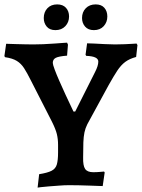

<svg xmlns="http://www.w3.org/2000/svg" viewBox="-33 -842 645 873"><path d="M138 11 145 -50Q183 -56 201.5 -65.5Q220 -75 225.5 -94.5Q231 -114 231 -149V-183Q231 -210 225.5 -232.5Q220 -255 203 -289L107 -477Q90 -511 76.5 -532Q63 -553 43.5 -565Q24 -577 -10 -582L-13 -587L-5 -643Q-5 -643 8 -642.5Q21 -642 40.5 -641.5Q60 -641 81 -640.5Q102 -640 118 -640Q137 -640 163.5 -641Q190 -642 215 -644Q240 -646 256 -647Q272 -648 272 -648L276 -639L272 -589Q234 -586 220.5 -579Q207 -572 207 -556Q207 -549 215.5 -526Q224 -503 237.5 -472.5Q251 -442 264.5 -412.5Q278 -383 288.5 -361.5Q299 -340 301 -335H309L399 -514Q414 -543 414 -562Q414 -574 400.5 -580.5Q387 -587 359 -588L356 -593L363 -645Q372 -645 394 -644Q416 -643 442.5 -641.5Q469 -640 490 -640Q512 -640 534.5 -641Q557 -642 572.5 -643Q588 -644 588 -644L592 -637L586 -583Q556 -575 536.5 -560.5Q517 -546 500.5 -521Q484 -496 461 -455L364 -277Q355 -259 351 -240Q347 -221 346 -194.5Q345 -168 345 -126Q344 -89 354 -74Q364 -59 391 -59Q407 -59 423.5 -60.5Q440 -62 440 -62L443 -58L434 4Q434 4 417.5 3.5Q401 3 376 2Q351 1 325.5 0.5Q300 0 281 0Q260 0 235.5 2Q211 4 189 5.5Q167 7 152.5 9Q138 11 138 11ZM394 -705Q368 -705 354 -721Q340 -737 340 -760Q340 -787 357 -804.5Q374 -822 402 -822Q428 -822 441.5 -806.5Q455 -791 455 -767Q455 -741 438.5 -723Q422 -705 394 -705ZM219 -705Q193 -705 179.5 -721Q166 -737 166 -760Q166 -787 182.5 -804.5Q199 -822 227 -822Q253 -822 267 -806.5Q281 -791 281 -767Q281 -741 264 -723Q247 -705 219 -705Z"/></svg>

Font: Alegreya SemiBold
Style: Regular
Weight: 600
Designer: Juan Pablo del Peral
Foundry: Huerta Tipografica
Version: Version 2.009